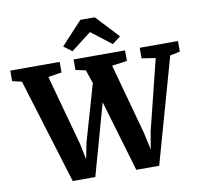

<svg xmlns="http://www.w3.org/2000/svg" viewBox="-118 -1086 1258 1193"><g transform="rotate(-10 511.0 -489.0)"><path d="M-18 -676.5V-743H293.5V-676.5L208 -663L330 -218L350.5 -118L370 -218L473.5 -577.5L445 -663L381.5 -676.5V-743H706V-676.5L610.5 -663L732.5 -218L756.5 -109L775 -218L885.5 -663L798.5 -676.5V-743H1040V-676.5L977 -663L790.5 0H646L513 -449.5L387.5 0H245L41.5 -662.5ZM383.5 -794.5 331.5 -833.5 465.5 -978H556.5L690.5 -834.5L638.5 -794.5L511 -893Z"/></g></svg>

Font: Merriweather Light 18pt ExtraBold
Style: Regular
Weight: 800
Version: Version 2.100